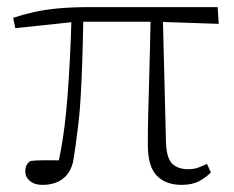

<svg xmlns="http://www.w3.org/2000/svg" viewBox="-20 -507 657 539"><path d="M99 12Q77 12 64 1Q51 -10 51 -25Q51 -36 54.5 -43Q58 -50 65 -55Q81 -57 98 -57Q115 -57 133.5 -57Q152 -57 171 -56L138 -23Q145 -54 151 -86Q157 -118 161.5 -155Q166 -192 169.5 -236.5Q173 -281 176 -337.5Q179 -394 181 -467H214Q213 -393 211 -335.5Q209 -278 206.5 -235Q204 -192 200 -159Q196 -126 192.5 -100.5Q189 -75 185 -52Q177 -20 155 -4Q133 12 99 12ZM23 -428 17 -457Q44 -466 75 -473Q106 -480 144 -483.5Q182 -487 231 -487H591L594 -440L418 -446H194ZM490 12Q445 12 420 -14Q395 -40 395 -100Q395 -140 396 -184.5Q397 -229 398.5 -275.5Q400 -322 401 -370Q402 -418 403 -466H437L446 -105Q448 -62 464 -47Q480 -32 508 -32Q525 -32 538 -37Q551 -42 561 -47L572 -23Q560 -10 540 1Q520 12 490 12Z"/></svg>

Font: Source Serif 4 Light
Style: Regular
Weight: 300
Designer: Frank Grießhammer
Foundry: Adobe Systems Incorporated
Version: Version 4.004;hotconv 1.0.116;makeotfexe 2.5.65601